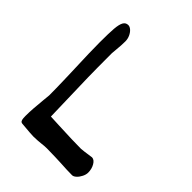

<svg xmlns="http://www.w3.org/2000/svg" viewBox="-176 -688 788 788"><g transform="rotate(45 217.5 -294.5)"><path d="M195.3 2.4Q190.9 2.9 178.5 3.9Q166 4.9 154.8 4.9Q140.1 4.9 88.4 0Q82.5 0 78.9 -2Q75.2 -3.9 73.2 -10.7Q71.3 -17.6 71.3 -32.2Q71.3 -53.2 73 -77.1Q74.7 -101.1 77.6 -129.9L80.6 -160.6Q80.6 -200.2 79.1 -248Q77.6 -295.9 77.1 -311Q73.2 -410.6 73.2 -460.9Q73.2 -514.6 75.4 -541.7Q77.6 -568.8 84.7 -581.5Q91.8 -594.2 106.4 -594.2Q115.2 -594.2 124.3 -586.2Q133.3 -578.1 139.2 -565.2Q145 -552.2 145 -538.1Q145 -515.6 142.1 -487.8L140.1 -464.8Q140.1 -371.1 141.1 -324.2L147 -104Q165 -103.5 199.2 -101.6Q282.2 -97.7 327.6 -97.7Q331.1 -97.7 346.2 -99.6Q351.6 -100.6 384.8 -105Q398.4 -104.5 408.2 -87.6Q418 -70.8 418 -49.3Q418 -38.1 411.6 -25.1Q405.3 -12.2 396 -3.7Q386.7 4.9 378.4 4.9Q350.1 4.9 311 2.4Q302.2 2 276.4 1Q250.5 0 227.5 0Q213.9 0 195.3 2.4Z"/></g></svg>

Font: Dekko
Style: Regular
Weight: 400
Designer: Multiple
Foundry: Sorkin Type
Version: Version 2.001